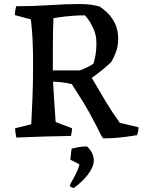

<svg xmlns="http://www.w3.org/2000/svg" viewBox="-20 -674 708 952"><path d="M492 12Q485 6 471.5 -22.5Q458 -51 427 -108Q396 -165 336 -257Q290 -268 243 -269Q246 -214 249.5 -162Q253 -110 256 -69L337 -38Q337 -28 335.5 -19Q334 -10 332 0Q264 1 196.5 3Q129 5 61 8Q59 -3 57 -14.5Q55 -26 55 -38L135 -58Q138 -109 141 -188Q144 -267 144 -347Q144 -429 141.5 -477Q139 -525 136 -548.5Q133 -572 133 -578L54 -599Q54 -621 60 -643Q143 -643 226 -648.5Q309 -654 371 -654Q411 -654 437 -649.5Q463 -645 473 -642Q487 -634 509.5 -613.5Q532 -593 549 -560Q566 -527 566 -481Q566 -444 553.5 -412.5Q541 -381 531 -366Q520 -355 496.5 -335Q473 -315 435 -288Q467 -233 501 -176Q535 -119 574 -65L667 -43Q667 -24 659 -4Q653 -3 628 1Q603 5 567 8.5Q531 12 492 12ZM242 -325H376Q393 -331 409.5 -339Q426 -347 442 -357Q445 -360 451.5 -390.5Q458 -421 458 -462Q458 -498 445 -528Q432 -558 418 -577Q404 -596 400 -598Q364 -598 332 -595Q297 -592 271 -588Q245 -584 245 -584Q244 -563 243 -520Q242 -477 242 -425Q242 -373 242 -325ZM346 258Q340 258 333 253.5Q326 249 326 247Q326 244 333 231Q340 218 349.5 200.5Q359 183 366 166.5Q373 150 373 140L329 118Q329 114 330.5 101.5Q332 89 333 77.5Q334 66 335 63Q346 60 367 56Q388 52 411 52Q445 82 445 123Q445 145 429.5 171Q414 197 391 220Q368 243 346 258Z"/></svg>

Font: Labrada Medium
Style: Regular
Weight: 500
Designer: Mercedes Jáuregui
Foundry: Omnibus-Type Team
Version: Version 1.000; ttfautohint (v1.8.4.7-5d5b)